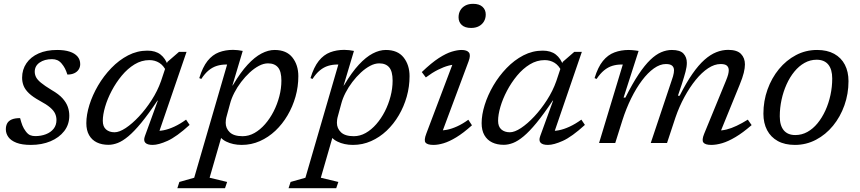

<svg xmlns="http://www.w3.org/2000/svg" viewBox="-20 -747 4490 1003"><path d="M85 -130Q91 -107 97.2 -91.2Q103.5 -75.5 114.5 -61Q125.5 -46 137.2 -41Q149 -36 164 -36Q194.5 -36 219.8 -45.8Q245 -55.5 260 -74.2Q275 -93 275 -120Q275 -137.5 268 -153.2Q261 -169 242.2 -185.2Q223.5 -201.5 187 -221Q151.5 -240.5 131.5 -259.5Q111.5 -278.5 103.5 -298.5Q95.5 -318.5 95.5 -341Q95.5 -383.5 118 -416.5Q140.5 -449.5 181.5 -467.8Q222.5 -486 278.5 -486Q317.5 -486 344 -477.2Q370.5 -468.5 384.8 -452Q399 -435.5 399 -412Q399 -396.5 391 -384Q383 -371.5 368 -364.5Q353 -357.5 332 -357.5Q326 -376.5 319.2 -389.5Q312.5 -402.5 302 -415Q291.5 -427.5 279.2 -432.8Q267 -438 251.5 -438Q212.5 -438 187 -420.2Q161.5 -402.5 161.5 -372.5Q161.5 -358 168.2 -344.2Q175 -330.5 194 -314.8Q213 -299 250 -276.5Q287.5 -255 307 -233Q326.5 -211 334.2 -188.8Q342 -166.5 342 -142.5Q342 -96.5 315.5 -62.2Q289 -28 243.8 -9Q198.5 10 141.5 10Q95 10 66 -1.2Q37 -12.5 23.8 -31Q10.5 -49.5 10.5 -71.5Q10.5 -89.5 17.5 -102.5Q24.5 -115.5 41 -122.8Q57.5 -130 85 -130Z M737 -36 804.5 -221.5H802.5Q755 -150.5 717.8 -105.2Q680.5 -60 650.5 -35Q620.5 -10 595.2 -0.2Q570 9.5 546.5 9.5Q512 9.5 486 -3Q460 -15.5 445.5 -40.8Q431 -66 431 -103.5Q431 -147.5 447 -198.8Q463 -250 492.2 -300Q521.5 -350 561.5 -391.5Q601.5 -433 649.2 -457.8Q697 -482.5 750 -482.5Q792.5 -482.5 818.5 -462.2Q844.5 -442 857.5 -404L848.5 -375Q834.5 -405 811.8 -419Q789 -433 760.5 -433Q719.5 -433 683 -410.8Q646.5 -388.5 616.2 -352Q586 -315.5 563.5 -272.8Q541 -230 529 -188.8Q517 -147.5 517 -116Q517 -85.5 534 -70.8Q551 -56 578.5 -56Q603 -56 636.8 -78.2Q670.5 -100.5 706 -138.5Q741.5 -176.5 772.2 -224.2Q803 -272 821 -323L854.5 -423.5L915 -476H954.5L804 -37L787.5 -64Q808.5 -61.5 834.5 -66.5Q860.5 -71.5 890.8 -85.5Q921 -99.5 952 -122L970.5 -94.5Q902.5 -32.5 855.2 -11.2Q808 10 777.5 10Q749.5 10 739 -1.5Q728.5 -13 737 -36Z M1165 -143.5Q1161 -130 1160 -121Q1159 -112 1159 -105.5Q1159 -76.5 1180.2 -56Q1201.5 -35.5 1247.5 -35.5Q1279.5 -35.5 1309.2 -52.2Q1339 -69 1364.8 -98.5Q1390.5 -128 1409.5 -165.2Q1428.5 -202.5 1439.2 -243.8Q1450 -285 1450 -326Q1450 -374 1432.2 -395Q1414.5 -416 1380 -416Q1357 -416 1332.5 -403Q1308 -390 1284.2 -368Q1260.5 -346 1239.8 -318.8Q1219 -291.5 1204 -262.2Q1189 -233 1182 -206ZM1115.5 -59H1144.5L1075 181.5L1166.5 203.5L1155.5 236H906.5L917 203.5L994.5 181.5L1166.5 -410Q1166 -410 1164.8 -410Q1163.5 -410 1162.5 -410Q1136 -410 1113.2 -403Q1090.5 -396 1070.2 -379.5Q1050 -363 1031.5 -334.5L1021 -339Q1038.5 -396.5 1064.2 -428.8Q1090 -461 1123.8 -473.8Q1157.5 -486.5 1197.5 -486.5Q1210.5 -486.5 1222.8 -485Q1235 -483.5 1248 -481L1193.5 -298.5L1198.5 -305Q1236.5 -369 1273.5 -409Q1310.5 -449 1346 -467.5Q1381.5 -486 1414.5 -486Q1476.5 -486 1507.5 -446.8Q1538.5 -407.5 1538.5 -349Q1538.5 -294.5 1523.8 -242.2Q1509 -190 1482.2 -144.5Q1455.5 -99 1418.8 -64.2Q1382 -29.5 1337.5 -9.8Q1293 10 1243 10Q1197 10 1161.5 -7.5Q1126 -25 1115.5 -59Z M1746 -143.5Q1742 -130 1741 -121Q1740 -112 1740 -105.5Q1740 -76.5 1761.2 -56Q1782.5 -35.5 1828.5 -35.5Q1860.5 -35.5 1890.2 -52.2Q1920 -69 1945.8 -98.5Q1971.5 -128 1990.5 -165.2Q2009.5 -202.5 2020.2 -243.8Q2031 -285 2031 -326Q2031 -374 2013.2 -395Q1995.5 -416 1961 -416Q1938 -416 1913.5 -403Q1889 -390 1865.2 -368Q1841.5 -346 1820.8 -318.8Q1800 -291.5 1785 -262.2Q1770 -233 1763 -206ZM1696.5 -59H1725.5L1656 181.5L1747.5 203.5L1736.5 236H1487.5L1498 203.5L1575.5 181.5L1747.5 -410Q1747 -410 1745.8 -410Q1744.5 -410 1743.5 -410Q1717 -410 1694.2 -403Q1671.5 -396 1651.2 -379.5Q1631 -363 1612.5 -334.5L1602 -339Q1619.5 -396.5 1645.2 -428.8Q1671 -461 1704.8 -473.8Q1738.5 -486.5 1778.5 -486.5Q1791.5 -486.5 1803.8 -485Q1816 -483.5 1829 -481L1774.5 -298.5L1779.5 -305Q1817.5 -369 1854.5 -409Q1891.5 -449 1927 -467.5Q1962.5 -486 1995.5 -486Q2057.5 -486 2088.5 -446.8Q2119.5 -407.5 2119.5 -349Q2119.5 -294.5 2104.8 -242.2Q2090 -190 2063.2 -144.5Q2036.5 -99 1999.8 -64.2Q1963 -29.5 1918.5 -9.8Q1874 10 1824 10Q1778 10 1742.5 -7.5Q1707 -25 1696.5 -59Z M2207 -49 2352 -432.5 2369 -409.5Q2349 -411 2323.5 -404.2Q2298 -397.5 2268 -382.5Q2238 -367.5 2204.5 -342.5L2183.5 -370.5Q2234 -419 2272.5 -443.8Q2311 -468.5 2340.2 -477.2Q2369.5 -486 2391 -486Q2419.5 -486 2429.8 -472.5Q2440 -459 2428 -427L2283.5 -39.5L2268.5 -65.5Q2289 -64 2314.5 -69Q2340 -74 2368.5 -87Q2397 -100 2426.5 -121.5L2445.5 -92.5Q2400.5 -52 2363.8 -29.8Q2327 -7.5 2297.8 1.2Q2268.5 10 2245 10Q2212.5 10 2203 -2Q2193.5 -14 2207 -49ZM2375.5 -656.5Q2375.5 -677 2384.5 -692.8Q2393.5 -708.5 2410.5 -717.8Q2427.5 -727 2451.5 -727Q2483.5 -727 2500.5 -711.5Q2517.5 -696 2517.5 -671.5Q2517.5 -651 2508.2 -635.2Q2499 -619.5 2482 -610.2Q2465 -601 2441 -601Q2409 -601 2392.2 -616.5Q2375.5 -632 2375.5 -656.5Z M2802 -36 2869.5 -221.5H2867.5Q2820 -150.5 2782.8 -105.2Q2745.5 -60 2715.5 -35Q2685.5 -10 2660.2 -0.2Q2635 9.5 2611.5 9.5Q2577 9.5 2551 -3Q2525 -15.5 2510.5 -40.8Q2496 -66 2496 -103.5Q2496 -147.5 2512 -198.8Q2528 -250 2557.2 -300Q2586.5 -350 2626.5 -391.5Q2666.5 -433 2714.2 -457.8Q2762 -482.5 2815 -482.5Q2857.5 -482.5 2883.5 -462.2Q2909.5 -442 2922.5 -404L2913.5 -375Q2899.5 -405 2876.8 -419Q2854 -433 2825.5 -433Q2784.5 -433 2748 -410.8Q2711.5 -388.5 2681.2 -352Q2651 -315.5 2628.5 -272.8Q2606 -230 2594 -188.8Q2582 -147.5 2582 -116Q2582 -85.5 2599 -70.8Q2616 -56 2643.5 -56Q2668 -56 2701.8 -78.2Q2735.5 -100.5 2771 -138.5Q2806.5 -176.5 2837.2 -224.2Q2868 -272 2886 -323L2919.5 -423.5L2980 -476H3019.5L2869 -37L2852.5 -64Q2873.5 -61.5 2899.5 -66.5Q2925.5 -71.5 2955.8 -85.5Q2986 -99.5 3017 -122L3035.5 -94.5Q2967.5 -32.5 2920.2 -11.2Q2873 10 2842.5 10Q2814.5 10 2804 -1.5Q2793.5 -13 2802 -36Z M3736 -39.5 3730 -65.5Q3751 -64.5 3775.5 -70.5Q3800 -76.5 3828 -89.8Q3856 -103 3886.5 -122L3906.5 -93.5Q3860.5 -53.5 3822 -30.8Q3783.5 -8 3752.5 1Q3721.5 10 3696 10Q3664 10 3654.5 -2.5Q3645 -15 3658.5 -48L3772 -324.5Q3780.5 -345 3783.8 -357.8Q3787 -370.5 3787 -380Q3787 -395 3777.5 -403.8Q3768 -412.5 3744.5 -412.5Q3712.5 -412.5 3679.2 -390.5Q3646 -368.5 3614.5 -329.8Q3583 -291 3555.5 -240.5Q3528 -190 3508.5 -133L3464.5 0H3379.5L3488 -324.5Q3493 -338 3495.8 -348.2Q3498.5 -358.5 3499.8 -366Q3501 -373.5 3501 -380Q3501 -395 3491.2 -403.8Q3481.5 -412.5 3458.5 -412.5Q3428 -412.5 3396 -389.8Q3364 -367 3333.8 -326.8Q3303.5 -286.5 3277.2 -233.2Q3251 -180 3231.5 -119L3194 0H3109.5L3233.5 -410Q3232.5 -410 3230.8 -410Q3229 -410 3227.5 -410Q3201 -410 3178.5 -403Q3156 -396 3135.8 -379.5Q3115.5 -363 3096.5 -334.5L3086 -339Q3103.5 -396.5 3129.5 -428.5Q3155.5 -460.5 3189.8 -473.2Q3224 -486 3264.5 -486Q3273.5 -486 3281.8 -485.2Q3290 -484.5 3298.5 -483.5Q3307 -482.5 3316 -481L3237.5 -237H3247Q3283.5 -310 3315.8 -358.2Q3348 -406.5 3377.2 -434.5Q3406.5 -462.5 3434.2 -474.2Q3462 -486 3489.5 -486Q3533 -486 3550.5 -467Q3568 -448 3568 -419Q3568 -398 3561.2 -372.5Q3554.5 -347 3541.5 -306.5L3521.5 -247H3530.5Q3565 -315 3597 -361Q3629 -407 3660 -434.5Q3691 -462 3721.8 -474.2Q3752.5 -486.5 3784 -486.5Q3830.5 -486.5 3851 -465.2Q3871.5 -444 3871.5 -410.5Q3871.5 -392 3865.5 -367Q3859.5 -342 3843.5 -303Z M4248.5 -486Q4301 -486 4337.8 -465.8Q4374.5 -445.5 4393.5 -409Q4412.5 -372.5 4412.5 -323Q4412.5 -257 4391.2 -197Q4370 -137 4331.8 -90.2Q4293.5 -43.5 4242.5 -16.8Q4191.5 10 4132.5 10Q4080 10 4043.2 -10.2Q4006.5 -30.5 3987.2 -67.2Q3968 -104 3968 -153Q3968 -219.5 3989.5 -279.5Q4011 -339.5 4049.2 -386Q4087.5 -432.5 4138.2 -459.2Q4189 -486 4248.5 -486ZM4134.5 -41.5Q4168.5 -41.5 4197.8 -57.8Q4227 -74 4250.8 -103Q4274.5 -132 4291.8 -169.8Q4309 -207.5 4318.2 -250.2Q4327.5 -293 4327.5 -337Q4327.5 -384.5 4306.8 -409.8Q4286 -435 4246 -435Q4212.5 -435 4183 -418.5Q4153.5 -402 4129.8 -373Q4106 -344 4089 -306.2Q4072 -268.5 4062.8 -226Q4053.5 -183.5 4053.5 -139.5Q4053.5 -91.5 4074.2 -66.5Q4095 -41.5 4134.5 -41.5Z"/></svg>

Font: Newsreader 11pt
Style: Italic
Weight: 400
Italic angle: -17°
Version: Version 1.003